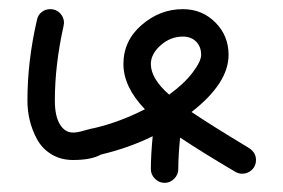

<svg xmlns="http://www.w3.org/2000/svg" viewBox="-20 -350 620 420"><path d="M420 -230Q420 -248 409 -259Q398 -270 380 -270Q353 -270 331.5 -251Q310 -232 310 -210Q310 -178 350 -143Q383 -167 401.5 -191.5Q420 -216 420 -230ZM201 -12Q180 0 140 0Q113 0 92.5 -12.5Q72 -25 61 -45.5Q50 -66 45 -87Q40 -108 40 -130Q40 -217 61 -307Q63 -317 71 -323.5Q79 -330 90 -330Q103 -330 111.5 -321Q120 -312 120 -300Q120 -299 119.5 -296.5Q119 -294 119 -293Q100 -208 100 -130Q100 -96 111 -78Q122 -60 140 -60Q149 -60 164.5 -64.5Q180 -69 187 -70Q242 -83 297 -111Q250 -160 250 -210Q250 -261 290 -295.5Q330 -330 380 -330Q422 -330 451 -301Q480 -272 480 -230Q480 -168 399 -105Q442 -76 525 -26Q540 -16 540 0Q540 13 531 21.5Q522 30 510 30Q502 30 495 26Q427 -14 374 -49Q370 -9 370 20Q370 32 361 41Q352 50 340 50Q328 50 319 41Q310 32 310 20Q310 -10 314 -52Q261 -26 201 -12Z"/></svg>

Font: Pecita
Style: Book
Weight: 400
Width: 7
Version: Version 4.3